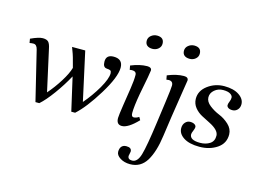

<svg xmlns="http://www.w3.org/2000/svg" viewBox="-114 -848 1742 1299"><g transform="rotate(15 757.5 -199.0)"><path d="M590.8 -429.2Q654.8 -429.2 654.8 -368.2Q654.3 -302.2 578.1 -178.2Q502 -54.2 436 4.9H409.2L356 -228Q319.8 -161.1 271.5 -94.7Q223.1 -28.3 185.1 4.9H158.2L74.2 -340.8Q66.4 -374 43 -374Q31.2 -374 16.1 -371.1L11.2 -399.9Q67.4 -425.8 95.2 -425.8Q123 -425.8 134.8 -413.1Q146.5 -400.4 152.8 -368.2L216.8 -79.1Q258.8 -127 294.9 -184.6Q331.1 -242.2 342.8 -284.2L324.2 -353Q321.3 -366.2 300.8 -419.9H393.1L467.8 -79.1Q519.5 -139.2 559.6 -208Q599.1 -276.9 599.1 -314.9Q598.6 -329.1 591.8 -333.5Q585 -337.9 565.9 -338.9Q538.1 -340.8 538.1 -380.9Q537.6 -429.2 590.8 -429.2Z M763.7 9.8Q725.6 9.8 725.6 -36.1Q726.1 -56.2 736.8 -126.5Q747.6 -196.8 756.3 -253.4Q765.1 -310.1 764.6 -347.2Q764.6 -373 733.4 -373Q725.6 -373 717.8 -371.1L712.4 -399.9Q775.4 -425.8 826.7 -425.8Q857.4 -425.8 857.4 -403.8Q857.4 -391.1 825.7 -230Q809.6 -139.2 809.6 -94.2Q809.6 -67.4 826.2 -67.4Q842.8 -67.4 862.8 -80.1L874.5 -60.1Q807.6 9.8 763.7 9.8ZM837.9 -643.1Q886.7 -642.6 886.7 -598.6Q886.7 -577.1 869.6 -562.5Q852.5 -547.9 828.6 -547.9Q804.7 -547.9 791 -559.1Q777.8 -570.3 777.8 -591.8Q777.8 -613.3 795.4 -627.9Q814 -643.1 837.9 -643.1Z M891.6 217.8Q929.2 217.8 946.8 157.2Q964.4 96.7 987.3 -71.8L1008.3 -225.1Q1021.5 -321.3 1021.5 -341.8Q1021.5 -372.6 991.2 -373Q982.4 -373 974.6 -371.1L969.2 -399.9Q1032.7 -425.8 1083.5 -425.8Q1114.3 -425.8 1114.3 -402.8L1102.1 -325.2Q1068.4 -112.3 1053.2 1Q1038.1 114.7 998.5 180.2Q958.5 245.1 884.3 245.1Q843.3 245.1 814.5 226.6Q785.6 208 785.6 184.1Q785.6 160.2 796.9 147Q808.6 133.8 830.6 133.8Q867.7 133.8 867.2 162.1L861.3 192.9Q861.3 217.8 891.6 217.8ZM1098.6 -643.1Q1147.5 -642.6 1147.5 -598.6Q1147.5 -577.1 1130.4 -562.5Q1113.3 -547.9 1089.4 -547.9Q1065.4 -547.9 1051.8 -559.1Q1038.6 -570.3 1038.6 -591.8Q1038.6 -613.3 1056.2 -627.9Q1074.7 -643.1 1098.6 -643.1Z M1481 -123Q1481.9 -60.1 1429.9 -25.1Q1377.9 9.8 1306.6 9.8Q1235.4 9.8 1195.8 -16.1Q1156.2 -42 1156.2 -81.1Q1156.2 -106 1170.7 -121.6Q1185.1 -137.2 1204.6 -137.2Q1224.1 -137.2 1235.6 -129.6Q1247.1 -122.1 1247.1 -111.6Q1247.1 -101.1 1239.5 -84Q1231.9 -66.9 1231.9 -58.1Q1231.9 -17.1 1304.2 -17.1Q1344.2 -17.1 1372.6 -35.6Q1400.9 -54.2 1399.9 -93Q1398.9 -131.8 1330.1 -166Q1301.3 -180.2 1271.7 -196Q1242.2 -211.9 1221.7 -237.5Q1201.2 -263.2 1200.2 -296.9Q1199.2 -354 1250.2 -392.1Q1301.3 -430.2 1366.2 -430.2Q1431.2 -430.2 1469.7 -404.1Q1508.3 -377.9 1508.3 -340.8Q1508.3 -316.9 1493.7 -302Q1479 -287.1 1459.5 -287.1Q1439.9 -287.1 1429.4 -294.4Q1418.9 -301.8 1418.9 -312.3Q1418.9 -322.8 1425.5 -337.9Q1432.1 -353 1432.1 -366.9Q1432.1 -380.9 1415.5 -391.8Q1398.9 -402.8 1364.5 -402.8Q1330.1 -402.8 1304.7 -381.3Q1279.3 -359.9 1279.8 -329.6Q1280.3 -299.3 1311.8 -274.7Q1343.3 -250 1380.1 -235.1Q1417 -220.2 1448.5 -191.2Q1480 -162.1 1481 -123Z"/></g></svg>

Font: Unna-Italic
Style: Italic
Weight: 400
Italic angle: -8°
Designer: Jorge de Buen U.
Foundry: Omnibus-Type
Version: Version 2.006;PS 002.006;hotconv 1.0.70;makeotf.lib2.5.58329